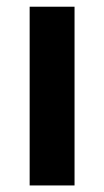

<svg xmlns="http://www.w3.org/2000/svg" viewBox="-20 -566 318 586"><path d="M70.5 0V-545.5H207.5V0Z"/></svg>

Font: Encode Sans SemiExpanded SemiExpanded SemiBold
Style: Regular
Weight: 600
Width: 6
Designer: Multiple Designers
Foundry: Impallari Type
Version: Version 3.000; ttfautohint (v1.8.3) -l 8 -r 50 -G 200 -x 14 